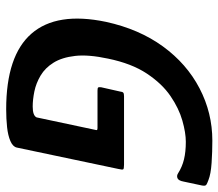

<svg xmlns="http://www.w3.org/2000/svg" viewBox="-64 -654 724 637"><g transform="rotate(90 298.5 -336.0)"><path d="M470 -29Q467 -16 448.5 -8Q430 0 402.5 3Q375 6 343 6Q165 6 92 -78Q19 -162 53 -325Q77 -435 134.5 -514Q192 -593 273.5 -635.5Q355 -678 447 -678Q484 -678 521 -675.5Q558 -673 578 -665Q589 -661 593.5 -658Q598 -655 596 -644L583 -583Q580 -566 572 -562.5Q564 -559 556 -564Q534 -578 509 -584Q484 -590 451 -590Q421 -590 380.5 -578.5Q340 -567 299 -539Q258 -511 224.5 -460.5Q191 -410 175 -332Q161 -267 166 -223Q171 -179 188.5 -151Q206 -123 231.5 -108Q257 -93 284 -87.5Q311 -82 334 -82Q364 -82 370 -95L411 -288Q413 -294 411.5 -295.5Q410 -297 405 -297H281Q273 -297 271 -299Q269 -301 270 -309L284 -371Q285 -380 288 -382.5Q291 -385 300 -385H527Q541 -385 542.5 -382Q544 -379 541 -366Z"/></g></svg>

Font: Glory Thin SemiBold
Style: Italic
Weight: 600
Italic angle: -12°
Version: Version 1.011